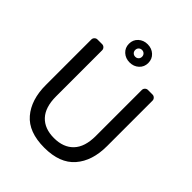

<svg xmlns="http://www.w3.org/2000/svg" viewBox="-248 -1042 1194 1194"><g transform="rotate(45 349.0 -445.0)"><path d="M618 -673V-273Q618 -143 551.5 -66.5Q485 10 349 10Q211 10 145.5 -66.5Q80 -143 80 -273V-673Q80 -684 88 -692Q96 -700 107 -700H148Q159 -700 167 -692Q175 -684 175 -673V-268Q175 -172 220.5 -123.5Q266 -75 349 -75Q432 -75 478 -123.5Q524 -172 524 -268V-673Q524 -684 532 -692Q540 -700 551 -700H591Q602 -700 610 -692Q618 -684 618 -673ZM434 -820Q434 -785 409.5 -762.5Q385 -740 349 -740Q313 -740 288.5 -762.5Q264 -785 264 -820Q264 -855 288.5 -877.5Q313 -900 349 -900Q385 -900 409.5 -877.5Q434 -855 434 -820ZM379 -820Q379 -833 370.5 -841.5Q362 -850 349 -850Q336 -850 327.5 -841.5Q319 -833 319 -820Q319 -807 327.5 -798.5Q336 -790 349 -790Q362 -790 370.5 -798.5Q379 -807 379 -820Z"/></g></svg>

Font: Contemporary
Style: Regular
Weight: 400
Designer: Victor Tran
Foundry: Victor Tran
Version: Version 1.100